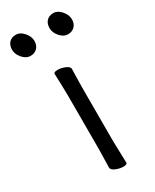

<svg xmlns="http://www.w3.org/2000/svg" viewBox="-197 -752 656 812"><g transform="rotate(-30 131.0 -345.5)"><path d="M172 -653Q172 -675 184 -688Q196 -701 218 -701Q238 -701 255.5 -681Q273 -661 273 -639Q273 -618 260.5 -605Q248 -592 228 -592Q206 -592 189 -612Q172 -632 172 -653ZM-11 -653Q-11 -675 1 -688Q13 -701 35 -701Q55 -701 72.5 -681Q90 -661 90 -639Q90 -618 77.5 -605Q65 -592 45 -592Q23 -592 6 -612Q-11 -632 -11 -653ZM96 -417 94 -475Q94 -484 113 -484Q131 -484 149.5 -476Q168 -468 168 -457Q168 -436 167 -421L166 -368V-105L167 -67L169 1Q169 10 150 10Q132 10 113.5 2Q95 -6 95 -17L97 -105V-368Z"/></g></svg>

Font: Fusion Kai T
Style: Regular
Weight: 400
Designer: Fontworks Inc.
Version: Version 24.134;May 13, 2024